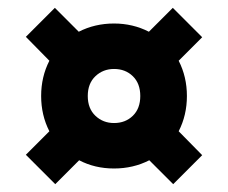

<svg xmlns="http://www.w3.org/2000/svg" viewBox="-20 -551 582 490"><path d="M121 -81 46 -156 106 -216Q85 -257 85 -306Q85 -355 106 -396L46 -457L120 -531L181 -470Q222 -491 271 -491Q319 -491 360 -470L421 -531L496 -456L436 -396Q457 -355 457 -306Q457 -257 436 -216L496 -155L422 -81L361 -142Q320 -121 271 -121Q222 -121 182 -142ZM271 -237Q300 -237 319 -255.5Q338 -274 338 -306Q338 -338 319 -356.5Q300 -375 271 -375Q243 -375 223.5 -356.5Q204 -338 204 -306Q204 -274 223.5 -255.5Q243 -237 271 -237Z"/></svg>

Font: Special Gothic Expanded One
Style: Regular
Weight: 400
Designer: Alistair McCready
Foundry: Monolith
Version: Version 1.010; ttfautohint (v1.8.4.7-5d5b)